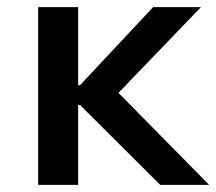

<svg xmlns="http://www.w3.org/2000/svg" viewBox="-20 -518 606 538"><path d="M87 0V-498H199V-279H204L409 -498H543L290 -235L293 -277L566 0H429L204 -224H199V0Z"/></svg>

Font: Nunito Sans 7pt SemiBold
Style: Regular
Weight: 600
Designer: Vernon Adams
Foundry: Vernon Adams
Version: Version 3.101;gftools[0.9.27]